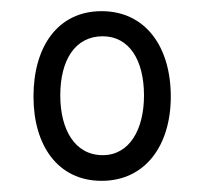

<svg xmlns="http://www.w3.org/2000/svg" viewBox="-20 -753 366 344"><path d="M162 -429C240 -429 286 -492 286 -580C286 -670 240 -733 162 -733C84 -733 40 -670 40 -580C40 -492 84 -429 162 -429ZM164 -475C114 -475 88 -521 88 -582C88 -646 115 -688 164 -688C211 -688 238 -646 238 -582C238 -521 212 -475 164 -475Z"/></svg>

Font: Noto Serif Devanagari ExtraCondensed
Style: Bold
Weight: 700
Width: 2
Designer: Universal Thirst, Indian Type Foundry and the Monotype Design Team
Foundry: Monotype Imaging Inc.
Version: Version 2.004